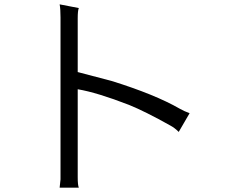

<svg xmlns="http://www.w3.org/2000/svg" viewBox="-20 -842 1040 882"><path d="M801 -236 851 -322Q826 -331 805 -343Q692 -408 493 -470L337 -511V-758Q337 -793 342 -805L254 -822Q258 -801 258 -762V-18L254 20H342Q337 8 337 -28V-432Q426 -417 573 -360Q647 -330 763 -265Q782 -255 801 -236Z"/></svg>

Font: Sawarabi Gothic
Style: Regular
Weight: 400
Designer: mshio (mshio@users.sourceforge.jp)
Version: Version 20141215